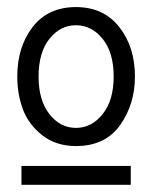

<svg xmlns="http://www.w3.org/2000/svg" viewBox="-20 -845 426 537"><path d="M87.9 -630.9Q87.9 -564.5 118.2 -525.9Q148.4 -487.3 192.4 -487.3Q236.3 -487.3 267.1 -525.9Q297.9 -564.5 297.9 -630.9Q297.9 -698.2 267.1 -736.3Q236.3 -774.4 192.4 -774.4Q148.4 -774.4 118.2 -736.3Q87.9 -698.2 87.9 -630.9ZM28.3 -630.9Q28.3 -713.9 71.3 -769.5Q114.3 -825.2 192.4 -825.2Q269.5 -825.2 313.5 -769.5Q357.4 -713.9 357.4 -630.9Q357.4 -553.7 315.9 -495.1Q274.4 -436.5 192.4 -436.5Q136.7 -436.5 98.1 -466.8Q59.6 -497.1 43.9 -539.6Q28.3 -582 28.3 -630.9ZM40 -328.1V-380.9H345.7V-328.1Z"/></svg>

Font: Gothic A1
Style: Regular
Weight: 400
Designer: HanYang I&C Co.,Ltd.
Foundry: HanYang I&C Co.,Ltd.
Version: Version 2.50